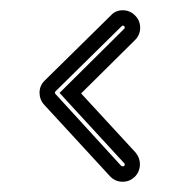

<svg xmlns="http://www.w3.org/2000/svg" viewBox="-20 -486 350 374"><path d="M219 -132Q204 -132 194 -143L66 -282Q57 -292 57 -305.5Q57 -319 67 -329L196 -456Q205 -466 219 -466Q233 -466 243 -456Q253 -446 253 -432Q253 -418 243 -408L138 -304L244 -189Q253 -178 252.5 -164.5Q252 -151 242 -141Q232 -132 219 -132ZM217 -435 88 -308Q86 -305 88 -303L216 -163Q218 -162 219.5 -162Q221 -162 222 -163Q223 -164 223 -165.5Q223 -167 222 -168L96 -305L222 -430Q223 -431 223 -432.5Q223 -434 222 -435Q221 -436 219.5 -436Q218 -436 217 -435Z"/></svg>

Font: Soda Fountain
Style: Inline
Weight: 400
Version: Version 1.0